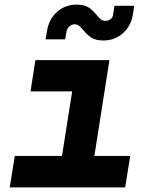

<svg xmlns="http://www.w3.org/2000/svg" viewBox="-20 -810 640 830"><path d="M521 0H22L44 -136H248L292 -415H112L133 -550H453L388 -136H543ZM340 -680Q329 -693 321.5 -699Q314 -705 303 -705Q290 -705 280 -696Q270 -687 267 -672L262 -640H177L183 -675Q191 -727 226.5 -758.5Q262 -790 311 -790Q344 -790 362.5 -778Q381 -766 398 -745Q409 -732 416.5 -726Q424 -720 435 -720Q449 -720 458.5 -727.5Q468 -735 469 -748L475 -785H560L555 -750Q547 -698 511.5 -666.5Q476 -635 427 -635Q394 -635 375.5 -647Q357 -659 340 -680Z"/></svg>

Font: JetBrains Mono Extra Bold
Style: Italic
Weight: 800
Italic angle: -9°
Monospace: yes
Designer: Philipp Nurullin, Konstantin Bulenkov
Foundry: JetBrains
Version: 2.002